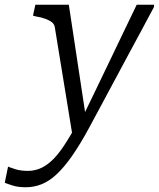

<svg xmlns="http://www.w3.org/2000/svg" viewBox="-113 -557 669 809"><path d="M194 24 227 -15 250 -55 177 -537H36L26 -491L37 -488Q62 -484 79 -477.5Q96 -471 106 -463Q116 -455 118 -442ZM231 -55 219 -49Q185 14 157.5 55.5Q130 97 105 120Q80 143 55.5 153Q31 163 5 163Q-26 163 -48 156Q-70 149 -79 145L-93 213Q-84 217 -60.5 224.5Q-37 232 -5 232Q31 232 63 219Q95 206 126 177Q157 148 190 101Q223 54 260 -14Q288 -66 316 -118Q344 -170 371.5 -221.5Q399 -273 426.5 -324Q454 -375 481.5 -426Q509 -477 536 -528V-537H463Q434 -477 405 -416.5Q376 -356 347 -295.5Q318 -235 289 -175Q260 -115 231 -55Z"/></svg>

Font: Roboto Serif Light
Style: Italic
Weight: 300
Italic angle: -10°
Version: Version 1.007